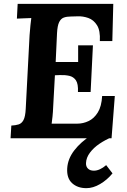

<svg xmlns="http://www.w3.org/2000/svg" viewBox="-20 -720 663 1000"><path d="M570 -700 565 -506H500Q503 -561 485 -589Q467 -617 439.5 -626.5Q412 -636 385 -635L349 -634Q328 -634 312.5 -628.5Q297 -623 288 -604.5Q279 -586 277 -547L270 -397H387Q387 -411 387 -426.5Q387 -442 387 -457Q387 -472 387 -484H464L452 -241H386Q388 -283 375.5 -301.5Q363 -320 341 -325Q319 -330 292 -329L266 -328L257 -164Q256 -137 253.5 -113Q251 -89 249 -76H383Q413 -76 441.5 -89.5Q470 -103 489.5 -134.5Q509 -166 512 -220H578L561 0H35L39 -66Q61 -67 77 -72Q93 -77 102.5 -95Q112 -113 114 -153L134 -536Q136 -563 138.5 -588Q141 -613 143 -626Q127 -625 103 -624.5Q79 -624 68 -623L72 -700ZM430 260Q384 260 355.5 234Q327 208 330 157Q333 107 367 63Q401 19 454 -14.5Q507 -48 565 -67L561 -5Q529 8 498.5 28.5Q468 49 448.5 75Q429 101 428 129Q427 147 438 158Q449 169 469 169Q484 169 500.5 161.5Q517 154 533 140L566 183Q538 217 501.5 238.5Q465 260 430 260Z"/></svg>

Font: Lora Italic
Style: Italic
Weight: 400
Italic angle: -3°
Designer: Olga Karpushina, Alexei Vanyashin (Cyrillic)
Foundry: Cyreal
Version: Version 2.210; ttfautohint (v1.8.1.43-b0c9)